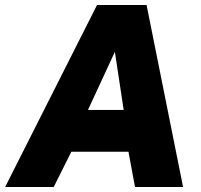

<svg xmlns="http://www.w3.org/2000/svg" viewBox="-42 -743 798 763"><path d="M-21.5 0 343.5 -723H540.5L685.5 0H494.5L468.5 -140H241.5L171.5 0ZM307.5 -306H449.5L414.5 -537Z"/></svg>

Font: Public Sans Thin Black
Style: Italic
Weight: 900
Italic angle: -8°
Version: Version 2.001